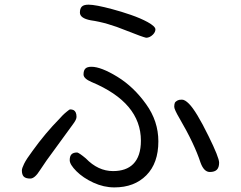

<svg xmlns="http://www.w3.org/2000/svg" viewBox="-20 -773 1040 827"><path d="M324.2 -718.8Q324.2 -694.3 371.1 -685.5Q440.4 -675.8 523.4 -641.6Q594.7 -613.3 609.4 -610.4Q625 -610.4 638.7 -624Q649.4 -634.8 649.4 -646.5Q649.4 -659.2 616.2 -677.7Q585.9 -694.3 543.5 -709Q501 -723.6 463.9 -733.4Q391.6 -752.9 361.3 -752.9Q340.8 -752.9 332.5 -744.6Q324.2 -736.3 324.2 -718.8ZM280.3 -83Q280.3 -64.5 309.1 -35.6Q337.9 -6.8 382.3 13.7Q426.8 34.2 472.7 34.2Q558.6 34.2 610.4 -18.1Q662.1 -70.3 662.1 -164.1Q662.1 -251 609.4 -324.2Q555.7 -399.4 485.4 -442.4Q415 -485.4 374 -485.4Q355.5 -485.4 347.7 -477.5Q339.8 -469.7 339.8 -452.1Q339.8 -434.6 374 -419.9Q586.9 -331.1 586.9 -167Q586.9 -99.6 553.7 -66.4Q523.4 -36.1 466.8 -36.1Q402.3 -36.1 349.6 -90.8Q321.3 -114.3 312.5 -116.2Q295.9 -116.2 288.1 -108.4Q280.3 -100.6 280.3 -83ZM733.4 -331.1Q730.5 -324.2 730.5 -313Q730.5 -301.8 752.9 -263.7Q817.4 -153.3 843.8 -72.3Q858.4 -32.2 883.8 -32.2Q904.3 -32.2 914.1 -42Q923.8 -51.8 923.8 -72.3Q923.8 -94.7 877.9 -187.5Q825.2 -294.9 793.9 -326.2Q776.4 -343.8 763.7 -343.8Q751 -343.8 745.6 -340.8Q740.2 -337.9 737.8 -335.9Q735.4 -334 733.4 -331.1ZM309.6 -269.5Q309.6 -292 296.9 -298.8Q291 -301.8 281.2 -301.8Q278.3 -300.8 268.1 -292.5Q257.8 -284.2 249 -275.4Q240.2 -266.6 237.3 -262.7Q174.8 -199.2 120.1 -123Q93.8 -87.9 84 -67.9Q74.2 -47.9 74.2 -39.1Q74.2 -20.5 82.5 -12.2Q90.8 -3.9 110.4 -3.9Q129.9 -3.9 152.3 -40L180.7 -82L293.9 -237.3Q309.6 -257.8 309.6 -269.5Z"/></svg>

Font: FakePearl
Style: ExtraLight
Weight: 300
Version: Version 1.2